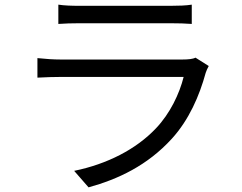

<svg xmlns="http://www.w3.org/2000/svg" viewBox="-20 -765 1040 826"><path d="M231 -745V-662C258 -664 290 -665 321 -665C376 -665 657 -665 713 -665C747 -665 781 -664 805 -662V-745C781 -741 746 -740 714 -740C655 -740 375 -740 321 -740C289 -740 257 -741 231 -745ZM878 -481 821 -517C810 -511 789 -509 766 -509C715 -509 289 -509 239 -509C212 -509 178 -511 141 -515V-431C177 -433 215 -434 239 -434C299 -434 721 -434 770 -434C752 -362 712 -277 651 -213C566 -123 441 -59 299 -30L361 41C488 6 614 -53 719 -168C793 -249 838 -353 865 -452C867 -459 873 -472 878 -481Z"/></svg>

Font: GenYoGothic2 TW R
Style: Regular
Weight: 400
Version: Version 2.100;PS 2.1;hotconv 16.6.51;makeotf.lib2.5.65220 DE